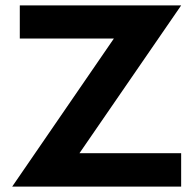

<svg xmlns="http://www.w3.org/2000/svg" viewBox="-20 -688 713 708"><path d="M273 -123H648V0H25L400 -546H53V-668H648Z"/></svg>

Font: Madhuban SemiBold
Style: Regular
Weight: 600
Designer: jaikishan Patel
Foundry: MagicType
Version: Version 1.000